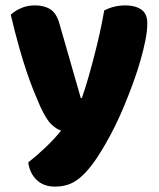

<svg xmlns="http://www.w3.org/2000/svg" viewBox="-20 -516 591 713"><path d="M128 -124Q117 -149 104.5 -180Q92 -211 78.5 -251Q65 -291 50.5 -342.5Q36 -394 20 -461Q34 -475 57.5 -485.5Q81 -496 109 -496Q144 -496 167 -481.5Q190 -467 201 -427L280 -152H284Q296 -186 307.5 -226Q319 -266 330 -308.5Q341 -351 350.5 -393.5Q360 -436 367 -477Q403 -496 446 -496Q481 -496 504 -481Q527 -466 527 -429Q527 -402 520 -366.5Q513 -331 501.5 -291Q490 -251 474.5 -208.5Q459 -166 442 -125Q425 -84 407 -47.5Q389 -11 372 18Q344 67 320 98Q296 129 274 146.5Q252 164 230 170.5Q208 177 184 177Q142 177 116 152Q90 127 85 87Q117 62 149 31.5Q181 1 207 -31Q190 -36 170.5 -54.5Q151 -73 128 -124Z"/></svg>

Font: Baloo
Style: Regular
Weight: 400
Designer: Sarang Kulkarni and Ek Type
Foundry: Ek Type
Version: Version 1.443;PS 1.000;hotconv 16.6.51;makeotf.lib2.5.65220;